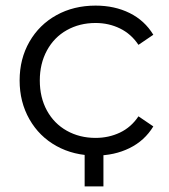

<svg xmlns="http://www.w3.org/2000/svg" viewBox="-20 -550 603 685"><path d="M321 -530Q389 -530 442.5 -503.5Q496 -477 527 -426L474 -390Q448 -429 408 -448.5Q368 -468 321 -468Q264 -468 218.5 -442.5Q173 -417 147.5 -370Q122 -323 122 -263Q122 -202 147.5 -155.5Q173 -109 218.5 -83.5Q264 -58 321 -58Q368 -58 408 -77Q448 -96 474 -135L527 -99Q496 -48 442 -21.5Q388 5 321 5Q243 5 181.5 -29Q120 -63 85 -124.5Q50 -186 50 -263Q50 -340 85 -401Q120 -462 181.5 -496Q243 -530 321 -530ZM349 115H282V-17H349Z"/></svg>

Font: APTA Sans Regular
Style: Regular
Weight: 400
Version: Version 7.200